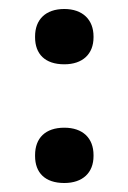

<svg xmlns="http://www.w3.org/2000/svg" viewBox="-20 -398 285 427"><path d="M58 -53V-51C58 -14 80 9 123 9C164 9 188 -14 188 -51V-53C188 -91 164 -114 123 -114C81 -114 58 -91 58 -53ZM58 -315C58 -278 80 -255 123 -255C164 -255 188 -278 188 -315V-317C188 -354 164 -378 123 -378C81 -378 58 -354 58 -317Z"/></svg>

Font: LT Wave Text Medium
Style: Regular
Weight: 500
Designer: Daniel Lyons
Version: Version 2.5 (Glyphs App)